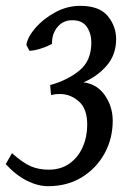

<svg xmlns="http://www.w3.org/2000/svg" viewBox="-23 -623 463 658"><path d="M375 -488.8Q375 -435.5 342.8 -398.2Q310.5 -360.8 263.2 -340.8Q309.6 -335 336.4 -296.4Q363.3 -257.8 363.3 -209Q363.3 -147.9 335.2 -96.9Q307.1 -45.9 257.3 -15.4Q207.5 15.1 141.6 15.1Q107.4 15.1 69.8 -3.4Q32.2 -22 -3.4 -60.5L18.1 -98.1Q55.2 -64.9 82.5 -53.2Q109.9 -41.5 143.6 -41.5Q185.5 -41.5 215.1 -62.5Q244.6 -83.5 260.3 -118.7Q275.9 -153.8 275.9 -195.8Q275.9 -250.5 247.1 -275.6Q218.3 -300.8 183.1 -300.8Q171.4 -300.8 168.2 -300.3Q165 -299.8 151.9 -297.4L148.9 -331.5Q208 -347.7 249 -381.1Q290 -414.6 290 -477.1Q290 -507.8 274.7 -530.8Q259.3 -553.7 224.6 -553.7Q192.9 -553.7 173.6 -530Q154.3 -506.3 155.3 -472.7Q138.2 -463.4 117.9 -456.8Q97.7 -450.2 78.1 -448.7L67.4 -468.8Q71.3 -496.1 98.4 -527.3Q125.5 -558.6 166.3 -580.8Q207 -603 252 -603Q317.4 -603 346.2 -568.1Q375 -533.2 375 -488.8Z"/></svg>

Font: Gentium Book Plus
Style: Italic
Weight: 400
Italic angle: -8°
Designer: Victor Gaultney, Annie Olsen, Iska Routamaa, Becca Hirsbrunner
Foundry: SIL International
Version: Version 6.101